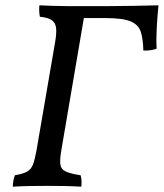

<svg xmlns="http://www.w3.org/2000/svg" viewBox="-20 -699 616 722"><path d="M28 3Q29 -22 36 -40Q66 -45 81.5 -53.5Q97 -62 104 -80.5Q111 -99 117 -132L187 -539Q193 -573 191 -593Q189 -613 175 -623Q161 -633 130 -636Q128 -646 127.5 -657Q127 -668 128 -679Q151 -678 176.5 -677Q202 -676 233 -676Q264 -676 303 -676L212 -142Q205 -104 206.5 -84Q208 -64 225.5 -55Q243 -46 283 -40Q286 -30 286.5 -20.5Q287 -11 286 3Q249 1 221 0.5Q193 0 159 0Q122 0 92 0.5Q62 1 28 3ZM519 -509Q518 -552 509.5 -579Q501 -606 471.5 -618.5Q442 -631 377 -631H275L303 -676Q347 -676 390 -676Q433 -676 479 -677Q525 -678 576 -679Q572 -642 569.5 -596.5Q567 -551 569 -516Q550 -508 519 -509Z"/></svg>

Font: Vollkorn
Style: Italic
Weight: 400
Italic angle: -11°
Designer: Friedrich Althausen
Foundry: Friedrich Althausen
Version: Version 5.001